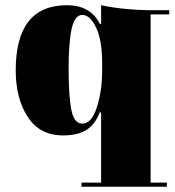

<svg xmlns="http://www.w3.org/2000/svg" viewBox="-20 -508 670 733"><path d="M366 -417V-488Q457 -469 566 -469H626V-453H555V189H617V205H291V189H366V-79H361Q342 -31 308.5 -11Q275 9 221 9Q132 9 86 -61.5Q40 -132 40 -239Q40 -488 235 -488Q326 -488 361 -417ZM370 -239V-266Q370 -354 347 -402.5Q324 -451 294 -451Q266 -451 254 -400Q242 -349 242 -244.5Q242 -140 252.5 -88Q263 -36 294 -36Q330 -36 350 -99Q370 -162 370 -239Z"/></svg>

Font: Elsie Black
Style: Regular
Weight: 900
Designer: Alejandro Inler
Foundry: Alejandro Inler
Version: 1.002